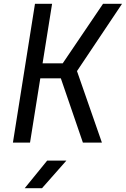

<svg xmlns="http://www.w3.org/2000/svg" viewBox="-20 -750 662 1010"><path d="M48 0 164 -730H254L204 -417H310L522 -730H622L385 -376L516 0H416L300 -338H192L138 0ZM110 240 228 95H329L201 240Z"/></svg>

Font: JetBrains Mono NL
Style: Italic
Weight: 400
Italic angle: -9°
Monospace: yes
Designer: Philipp Nurullin, Konstantin Bulenkov
Foundry: JetBrains
Version: Version 2.305; ttfautohint (v1.8.4.7-5d5b)